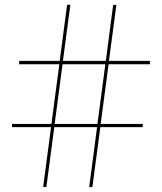

<svg xmlns="http://www.w3.org/2000/svg" viewBox="-20 -775 675 801"><path d="M30 -258H194.5L227.5 -507H60V-521H229L260 -755H273.5L242.5 -521H421.5L452 -754L465.5 -755L434.5 -521H605.5V-507H433L400 -258H575.5V-244.5H398.5L365.5 5L352 6L385 -244.5H206.5L173.5 5H160L193 -244.5H30ZM208 -258H386.5L419.5 -507H241Z"/></svg>

Font: Bodoni* 16pt
Style: Regular
Weight: 400
Version: Version 2.3